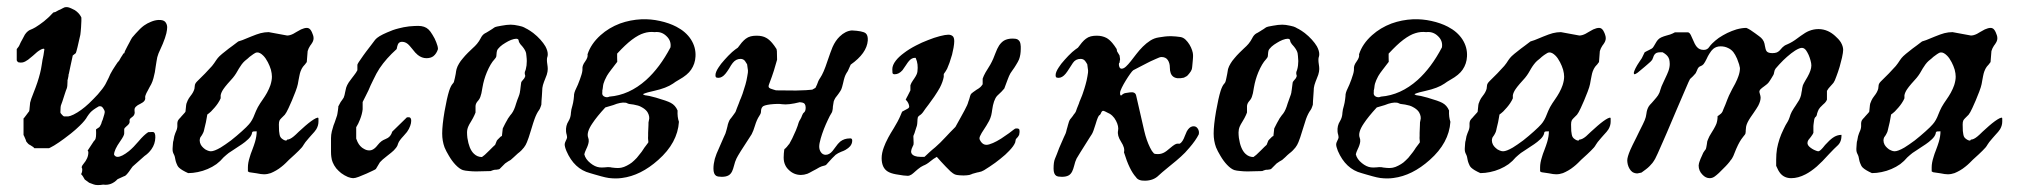

<svg xmlns="http://www.w3.org/2000/svg" viewBox="-20 -498 5827 554"><path d="M397 -47.9Q408.7 -55.7 417 -67.4Q427.7 -82.5 428.2 -101.1Q428.7 -117.2 420.4 -117.2Q418.9 -117.2 407.7 -116.7Q395.5 -108.9 379.9 -90.3Q365.2 -72.8 352.1 -62Q331.1 -45.4 319.3 -45.4Q312.5 -45.4 309.1 -51.8Q309.1 -65.4 327.1 -90.8Q338.4 -106.9 338.4 -112.8Q338.4 -112.8 338.4 -118.9Q338.4 -125 338.4 -125Q338.4 -128.4 345.2 -133.8Q355.5 -141.6 354 -148.9Q353.5 -150.9 354 -152.3Q355 -156.2 360.4 -159.7Q368.2 -164.6 368.7 -172.9Q368.7 -174.8 368.2 -178.2Q368.2 -180.2 368.2 -180.7Q367.2 -190.4 385.3 -198.7Q400.9 -206.1 398.9 -216.8Q398.4 -218.3 399.9 -223.1Q401.9 -229 406.2 -236.3Q408.2 -239.7 411.6 -246.6Q415 -252.4 416.5 -255.4Q420.4 -263.2 422.9 -272.9Q424.8 -279.8 426.8 -289.6Q427.7 -296.4 429.2 -305.7Q430.7 -314.9 431.6 -320.8Q433.1 -333.5 437.5 -344.2Q439.5 -349.1 441.9 -354Q445.8 -361.8 449.7 -371.6Q457 -389.2 460 -401.9Q462.4 -412.6 462.4 -419.9Q461.9 -429.2 456.5 -435.1Q451.2 -440.9 437.5 -440.4Q426.8 -439.9 415.5 -435.1Q405.3 -431.2 395.5 -424.3Q384.8 -416.5 371.1 -400.9Q363.8 -392.6 361.3 -389.6Q358.4 -385.3 353.5 -375.5Q350.6 -369.6 347.7 -364.7Q343.8 -357.9 341.3 -352.1Q338.9 -347.2 338.9 -344.7Q338.9 -344.7 336.9 -343.8Q335 -343.3 335 -341.8Q335 -341.3 333 -338.4Q331.1 -335.4 329.1 -332.5Q326.2 -327.6 324.7 -324.7Q323.2 -321.8 322.3 -321.3Q320.8 -320.8 313 -308.6Q304.7 -296.4 298.3 -284.2Q295.9 -278.8 293.5 -273.4Q287.1 -260.3 284.2 -254.9Q277.3 -242.7 262.2 -225.6Q251 -213.4 236.8 -199.7Q213.9 -178.2 192.4 -167.5Q182.1 -162.6 176.8 -162.1Q176.8 -162.1 165 -162.1Q163.1 -162.1 159.2 -166.5Q154.3 -171.4 154.3 -173.8Q154.3 -173.8 154.3 -174.8Q154.3 -191.9 156.7 -196.3Q158.2 -199.2 167 -227.1Q170.9 -239.3 172.4 -242.2Q174.8 -248 174.8 -262.7Q174.8 -262.7 174.8 -266.6Q174.8 -266.6 175.8 -270Q177.7 -278.8 177.7 -279.3Q177.7 -279.3 177.7 -281.2V-282.2Q178.7 -284.2 180.2 -292.5Q182.1 -301.3 183.6 -308.6Q186 -318.8 188.5 -331.1Q189.5 -337.4 189.9 -337.9Q190.4 -338.4 192.4 -339.8Q197.8 -343.8 198.7 -344.7Q199.7 -346.2 203.6 -361.8Q203.6 -361.8 203.6 -361.8Q207.5 -377.4 209.5 -387.7Q210 -390.1 210.4 -391.6Q211.9 -395.5 212.9 -407.2Q213.9 -416 214.8 -437.5Q214.8 -437.5 214.8 -447.3Q214.8 -447.8 212.9 -451.2Q207 -461.4 195.8 -468.8Q191.4 -471.2 186 -473.6Q176.8 -478 170.4 -477.5Q166.5 -477.5 161.6 -474.6Q158.7 -472.7 154.3 -470.7Q147.9 -468.3 145 -466.3Q140.6 -462.9 133.8 -461.9Q122.1 -448.7 106.9 -436.5Q93.8 -426.3 82.5 -419.4Q74.2 -414.6 68.8 -412.6Q62.5 -410.6 55.7 -403.3Q51.3 -398.4 48.3 -391.6Q46.4 -387.7 43.9 -383.3Q39.6 -376 37.6 -371.1Q34.7 -363.3 28.3 -356.4Q28.3 -356.4 28.3 -324.2Q28.3 -321.8 32.2 -318.8Q33.7 -317.9 34.2 -317.9Q34.7 -317.9 35.2 -317.9Q40 -316.9 45.4 -317.9Q52.2 -319.3 61 -325.7Q66.4 -329.6 74.7 -336.9Q84 -345.2 87.4 -348.1Q97.7 -356 104.5 -357.4Q108.4 -357.9 107.9 -354.5Q107.9 -354 107.4 -351.6Q106.4 -344.2 105.5 -338.9Q104.5 -334.5 104 -331.5Q102.5 -325.7 101.6 -318.4Q100.1 -310.1 100.1 -309.1Q97.2 -288.6 87.9 -260.3Q83 -245.6 76.7 -230Q68.4 -209.5 66.9 -201.7Q66.4 -198.7 66.4 -196.3Q65.9 -191.9 65.4 -186.5Q64.9 -184.1 64.9 -180.7Q64.5 -177.2 64 -176.8Q63.5 -176.3 62 -174.3Q58.6 -170.4 56.2 -166.5Q53.7 -162.6 50.3 -158.7Q48.8 -156.7 47.9 -156.2Q47.9 -156.2 47.9 -108.4Q48.8 -107.4 49.3 -106Q50.3 -103 54.2 -94.7Q55.2 -92.3 55.2 -91.3Q55.2 -89.8 58.1 -86.9Q60.5 -84.5 61 -83.5Q62.5 -81.5 68.4 -78.6Q70.8 -77.1 71.3 -76.7Q77.1 -73.7 79.1 -70.3Q79.1 -70.3 101.6 -70.3H121.1Q121.6 -70.3 124.5 -71.8Q134.8 -76.7 150.4 -87.4Q162.1 -95.2 184.6 -112.8Q195.3 -121.6 196.8 -123Q198.2 -124.5 200.7 -126.5Q220.2 -144 228.5 -156.2Q229.5 -157.7 231.4 -161.1Q236.3 -168.5 240.2 -172.9Q244.1 -177.2 249.5 -181.2Q255.9 -186 265.6 -191.4Q265.6 -191.4 269.5 -191.4Q274.4 -191.4 278.3 -184.6Q282.2 -178.7 282.2 -175.8Q282.7 -171.9 276.4 -152.8Q274.9 -148.9 273.9 -147Q272.9 -143.6 272 -140.6Q268.1 -131.8 265.6 -130.4L257.3 -125Q256.8 -124.5 257.3 -116.7Q257.3 -113.8 257.3 -111.8Q257.3 -94.7 251.5 -91.8L232.9 -63.5Q232.9 -63 233.9 -62Q234.9 -61.5 234.9 -58.1Q234.9 -41.5 220.7 -24.9Q213.4 -16.1 216.8 -12.2Q217.3 -11.7 217.3 -8.3Q217.3 -0.5 213.9 4.4Q218.8 8.8 224.6 20L237.3 29.3L250.5 34.2Q259.8 37.6 277.8 34.7Q301.3 38.1 319.3 19L338.4 10.3Q338.4 10.3 338.4 10.3Q343.8 10.3 358.4 -11.7Q362.3 -17.1 362.8 -17.6Z M695.3 -3.4V-15.1Q695.3 -28.3 700.7 -44.9Q703.1 -53.7 707.5 -64.5Q712.9 -78.6 715.8 -88.4Q720.7 -105 720.7 -119.1Q713.4 -119.1 710.9 -118.7Q708.5 -118.2 707.5 -116.2Q707 -114.7 707 -113.3Q706.1 -108.9 703.1 -104.5Q698.2 -97.2 687 -88.4Q679.7 -82.5 666.5 -74.2Q658.2 -68.4 651.9 -64.5Q637.7 -55.7 632.8 -50.8L625 -43.9Q616.2 -33.2 604.5 -24.4Q592.8 -16.1 579.1 -10.3Q565.4 -4.4 550.8 -1.5Q536.6 1.5 522.9 1.5Q504.4 -6.8 496.6 -14.2Q491.7 -19 489.3 -26.4Q487.3 -31.2 486.3 -36.1Q484.9 -46.9 481.4 -53.2Q477.5 -60.1 478 -68.8Q478 -69.3 478 -69.8Q478.5 -79.1 479 -84Q479.5 -87.9 479.5 -88.9Q480 -90.3 480.5 -92.3Q481.4 -99.1 482.9 -105Q484.4 -109.4 485.8 -113.8Q488.3 -119.6 489.3 -122.1Q492.2 -129.4 491.7 -137.7Q491.2 -147 494.6 -151.9Q496.1 -154.3 501 -159.2Q502 -160.6 503.4 -162.1Q508.8 -168 512.7 -172.4Q514.2 -174.3 514.6 -174.8Q515.6 -175.8 515.6 -180.2Q515.6 -183.1 516.6 -189.5Q517.1 -192.9 517.1 -194.8Q518.1 -200.7 519 -201.7L521.5 -208Q524.4 -214.4 529.8 -221.2Q538.1 -231.4 541 -241.7Q542 -246.6 542 -250Q542 -256.3 548.3 -262.7Q549.8 -264.2 549.8 -264.2Q563.5 -277.8 571.8 -286.1Q578.1 -293 585 -300.3Q590.8 -306.6 591.8 -307.6Q593.8 -309.6 598.1 -315.9Q598.1 -315.9 598.1 -315.9Q602.5 -322.3 604 -324.7Q606.4 -328.1 608.4 -330.6Q611.8 -335 621.1 -342.8Q628.4 -349.1 640.1 -357.9Q646 -362.3 651.4 -366.2Q662.1 -374 667.5 -378.4Q678.2 -381.3 693.8 -388.2Q699.7 -390.6 704.6 -392.6Q721.2 -399.4 731.9 -402.3Q743.7 -405.3 755.4 -405.3L808.6 -395.5Q816.4 -395.5 826.2 -400.4Q830.1 -402.3 835.4 -405.8Q843.8 -410.6 848.6 -413.1Q858.4 -417.5 865.2 -417.5Q871.1 -417.5 875 -413.1Q877.4 -410.6 879.9 -405.3Q881.8 -401.4 883.3 -396.5Q884.8 -392.1 884.8 -387.7Q884.8 -382.8 882.8 -378.4Q881.3 -375 877.9 -370.1Q876 -367.7 875 -366.2Q870.1 -358.9 867.7 -350.6L865.2 -319.3Q865.2 -318.4 862.8 -315.9Q862.3 -314.9 860.8 -313Q858.4 -310.5 856.9 -308.6Q855.5 -307.1 854 -305.2Q850.1 -299.8 847.2 -292Q845.2 -286.6 843.8 -278.8Q842.3 -272.9 841.3 -266.1Q840.3 -259.3 839.4 -255.4Q837.9 -247.6 832.5 -233.4Q828.6 -222.7 822.3 -208Q816.9 -195.3 812.5 -186Q806.2 -172.4 801.8 -167Q800.3 -165.5 797.4 -162.6Q793.5 -159.2 791.5 -156.7Q788.1 -153.3 786.6 -150.4Q784.7 -146.5 784.7 -138.7Q784.7 -138.7 784.7 -138.7Q784.7 -127 785.2 -120.1Q785.6 -114.3 786.6 -110.4Q787.6 -104.5 789.6 -102.1Q791 -99.6 794.4 -97.2Q800.8 -92.3 806.2 -92.3L808.6 -95.2Q816.4 -95.2 827.6 -104.5Q833 -108.9 841.8 -117.7Q853.5 -128.4 860.8 -134.8Q879.4 -150.9 891.1 -156.7Q897.5 -159.7 898.4 -157.7Q898.9 -157.2 898.9 -156.2V-147Q898.9 -135.7 892.6 -125Q888.7 -118.7 878.4 -107.9Q874 -103 871.1 -99.6Q859.4 -86.4 856 -80.1Q852.5 -73.2 841.8 -63Q837.9 -59.1 831.1 -52.7Q821.3 -43.9 814 -37.1Q806.6 -29.8 804.7 -27.8Q798.8 -22 792.5 -17.1Q784.7 -10.7 776.9 -6.3Q768.6 -1.5 761.2 1.5Q751.5 4.9 741.7 4.9Q733.9 4.9 720.2 2Q709.5 0 699.7 -1ZM556.2 -92.8Q556.2 -86.4 559.6 -80.1Q562.5 -75.2 566.9 -71.3Q571.8 -66.4 578.1 -64Q583.5 -61.5 588.4 -61.5Q598.1 -61.5 616.7 -72.3Q629.4 -80.1 646.5 -92.8Q662.6 -105.5 677.7 -119.1Q692.4 -132.3 698.2 -139.2Q708 -149.9 714.8 -168.5Q718.3 -177.7 724.1 -189Q730.5 -200.2 737.8 -210.4Q745.1 -220.7 750.5 -230.5Q756.8 -242.2 760.3 -252.4Q764.6 -266.1 764.6 -276.9Q764.6 -285.6 761.7 -296.9Q758.3 -308.1 752.9 -318.4Q746.6 -330.6 739.7 -337.4Q730 -347.2 721.7 -346.7Q716.8 -346.2 710.9 -341.8Q707.5 -339.8 700.2 -334Q697.8 -331.5 694.8 -329.1Q689 -324.2 686.5 -322.3Q681.6 -317.9 677.2 -312Q673.8 -307.6 669.4 -300.3Q667.5 -296.9 666 -294.4Q661.1 -285.6 657.2 -280.3Q652.8 -273.9 645 -265.6Q640.6 -260.7 636.7 -256.3Q628.4 -246.6 624.5 -240.7Q618.2 -231.4 616.7 -223.1V-214.4Q613.8 -207.5 608.9 -200.2Q605 -194.3 599.6 -188Q594.2 -181.6 588.9 -176.3Q583 -170.9 578.1 -167.5Q577.6 -164.6 576.7 -159.2Q575.2 -151.4 574.2 -145.5Q572.3 -136.7 569.8 -127Q569.3 -124.5 568.8 -122.6Q567.9 -117.2 564.9 -112.3Q564 -110.4 562.5 -107.9Q559.6 -104 558.1 -101.6Q556.2 -97.2 556.2 -92.8Z M935.1 -99.6Q935.1 -108.9 937.5 -119.1Q939 -125.5 942.4 -136.2Q944.3 -141.1 945.8 -145Q950.2 -157.2 952.6 -165Q953.1 -167 953.6 -169.9Q954.6 -174.3 955.1 -179.7Q955.6 -183.1 956.1 -188Q956.1 -190.4 956.1 -190.9L962.9 -203.6Q963.9 -204.6 967.8 -210.4Q971.2 -215.8 971.7 -216.3Q972.7 -218.3 974.1 -223.6Q974.6 -226.1 975.6 -230.7Q976.6 -235.4 977.5 -239.3Q978.5 -243.7 979 -245.6Q981 -252 986.3 -260.3Q989.3 -264.6 995.6 -272.9Q999 -277.3 1000.5 -279.3Q1008.3 -289.1 1011.2 -295.4V-311Q1011.2 -312.5 1015.1 -318.8Q1019 -325.2 1028.3 -337.9Q1031.2 -341.8 1036.1 -348.6Q1045.4 -360.8 1051.8 -369.1Q1057.6 -377 1062.5 -383.3Q1066.4 -388.2 1075.2 -393.6Q1084 -398.9 1096.7 -404.3Q1113.8 -412.1 1129.9 -416Q1144 -419.9 1160.6 -421.9Q1177.2 -423.3 1186.5 -423.3Q1205.6 -423.3 1216.3 -413.1Q1221.7 -408.2 1228 -397.5Q1234.9 -386.7 1238.8 -376Q1243.7 -364.3 1243.7 -356.4Q1239.7 -343.3 1230.5 -335.9Q1222.7 -330.1 1210.4 -330.1Q1197.3 -330.1 1185.5 -339.4Q1178.7 -344.7 1169.9 -356.4Q1165 -362.8 1162.1 -365.7Q1152.3 -377.4 1140.1 -377.4Q1131.8 -377.4 1128.4 -370.6Q1126.5 -366.7 1124.5 -356.4Q1108.9 -342.3 1097.2 -329.1Q1085 -315.4 1075.2 -300.8Q1065.9 -286.6 1057.1 -267.6Q1050.8 -254.4 1049.3 -251.5Q1042.5 -234.9 1038.1 -227.1Q1037.1 -225.1 1035.2 -221.2Q1031.2 -213.9 1027.8 -206.5Q1026.9 -204.6 1026.4 -203.6V-182.6Q1024.9 -168.5 1018.6 -152.8Q1014.2 -141.1 1007.8 -130.9V-98.1Q1009.3 -93.3 1011.7 -88.4Q1015.1 -81.5 1019.5 -76.7Q1024.4 -71.3 1030.3 -68.4Q1037.6 -64 1045.4 -64Q1051.8 -64 1057.1 -67.4Q1060.5 -69.3 1064.9 -73.7Q1067.9 -77.1 1070.3 -80.1Q1074.7 -85.9 1081.1 -90.8Q1085.9 -94.2 1092.3 -96.7Q1096.2 -98.6 1099.1 -100.1Q1103.5 -103 1106 -106.4Q1109.4 -110.4 1111.8 -118.2L1152.8 -158.2Q1152.8 -159.2 1156.2 -159.7Q1157.2 -159.7 1157.7 -159.7Q1159.2 -159.7 1160.6 -159.7Q1166.5 -158.7 1166.5 -149.4Q1166.5 -142.6 1163.6 -134.8Q1160.6 -126 1154.3 -117.2Q1150.4 -112.3 1145 -106.4Q1137.7 -98.6 1134.3 -93.8Q1130.4 -88.9 1128.4 -83Q1127.9 -81.1 1127 -78.6Q1124 -71.8 1116.2 -64Q1111.3 -59.1 1096.7 -47.9Q1096.7 -47.9 1096.7 -47.9Q1082 -36.6 1076.2 -29.8L1064.5 -10.3Q1063 -8.8 1052.2 -3.9Q1045.4 -0.5 1037.6 2.9Q1024.4 8.8 1015.1 12.2Q1004.9 16.1 999 16.1Q993.2 16.1 983.9 12.7Q973.6 8.3 964.4 1.5Q956.5 -4.9 950.2 -12.2Q943.4 -21 939.9 -29.8Q937 -36.6 936 -45.4Q935.1 -51.8 935.1 -60.1Z M1255.9 -112.8Q1255.9 -136.7 1262.7 -176.8Q1269.5 -215.3 1275.9 -235.8Q1280.8 -250.5 1286.1 -256.3Q1288.1 -258.3 1289.6 -261.2Q1291 -265.1 1292.5 -272.9Q1293.9 -278.8 1294.9 -284.7Q1295.9 -293 1297.4 -298.8Q1299.8 -307.1 1304.7 -314.9Q1308.6 -321.8 1315.9 -330.1Q1321.8 -337.4 1330.1 -345.7Q1336.4 -352.1 1342.8 -357.9Q1351.1 -365.2 1356.4 -371.6Q1362.8 -379.4 1366.7 -387.2Q1371.6 -397.5 1379.4 -401.9Q1380.4 -402.3 1382.3 -403.3Q1391.1 -408.2 1392.1 -409.2Q1392.1 -409.2 1393.6 -410.2Q1397 -412.6 1399.9 -414.1Q1402.8 -416 1406.2 -418.5Q1407.7 -419.9 1414.1 -421.4Q1419.9 -422.9 1426.8 -423.8Q1442.4 -426.8 1453.6 -426.8Q1463.4 -426.8 1476.6 -423.8Q1481.4 -422.9 1486.3 -421.4Q1492.2 -419.4 1497.6 -416Q1498.5 -415.5 1501.5 -414.1Q1509.3 -409.7 1518.6 -402.8Q1530.3 -393.6 1539.1 -383.8Q1548.3 -373.5 1553.7 -364.3Q1560.5 -351.6 1560.5 -341.8Q1560.5 -337.4 1559.6 -334.5Q1558.1 -331.5 1558.1 -325.2Q1558.1 -319.3 1559.3 -312Q1560.5 -304.7 1560.5 -298.8Q1560.5 -291.5 1557.6 -282.2Q1556.2 -277.8 1552.7 -269.5Q1550.8 -264.6 1549.8 -262.2Q1545.9 -252 1544.9 -244.1Q1544.9 -242.7 1544.4 -234.9Q1543.9 -228 1543.5 -220.2Q1543 -211.9 1542.5 -207Q1542 -197.3 1542 -195.8Q1541.5 -193.4 1540 -189.9Q1537.6 -183.1 1535.6 -180.7Q1528.3 -170.9 1522.5 -154.8Q1519.5 -147 1512.2 -122.6Q1512.2 -122.6 1512.2 -122.6Q1504.9 -98.1 1500.5 -87.9Q1497.1 -79.1 1491.7 -72.3Q1488.8 -68.4 1484.4 -64Q1479.5 -59.1 1474.1 -55.2Q1468.8 -50.8 1462.4 -44.4Q1456.5 -39.1 1453.6 -36.6Q1451.2 -34.7 1448.7 -33.7Q1447.8 -33.2 1446.8 -32.7Q1443.4 -30.8 1437.5 -26.4L1421.4 -10.3Q1420.9 -9.8 1418.5 -9.3Q1416 -8.8 1412.1 -8.3Q1410.6 -8.3 1409.2 -8.3Q1405.8 -7.8 1405.3 -7.8Q1404.3 -7.8 1399.4 -5.9Q1397 -4.9 1396 -4.4L1354 -3.4Q1342.8 -3.4 1334 -4.4Q1321.3 -5.4 1315.4 -7.3Q1305.7 -10.7 1294.4 -22.5Q1284.2 -33.2 1275.4 -48.3Q1267.1 -62 1262.7 -72.8Q1255.9 -91.3 1255.9 -112.8ZM1327.6 -115.7Q1327.6 -108.9 1328.6 -100.1Q1331.1 -84 1335.4 -73.2Q1340.3 -61 1347.7 -54.2Q1357.4 -44.9 1370.6 -44.9Q1373.5 -46.9 1378.9 -51.3Q1384.8 -56.6 1392.1 -64Q1396.5 -68.4 1402.3 -74.2Q1406.7 -78.1 1408.7 -80.1L1413.6 -92.3Q1414.1 -93.3 1416 -95.2Q1418 -97.7 1420.9 -100.1Q1422.9 -102.1 1424.3 -103.5Q1427.2 -105.5 1428.2 -105.5L1430.7 -127.4Q1431.2 -128.4 1431.2 -128.4Q1434.6 -135.3 1437 -140.1Q1439 -143.6 1439.9 -145.5Q1442.9 -151.4 1443.8 -152.3Q1444.3 -153.3 1445.3 -155.3Q1447.3 -158.2 1449.7 -161.6Q1451.2 -163.6 1452.1 -165Q1454.6 -168 1456.5 -170.4Q1463.9 -180.2 1469.2 -199.2Q1473.1 -211.4 1476.1 -218.3Q1479 -225.6 1480 -231Q1480.5 -233.4 1480.5 -234.9Q1481 -237.3 1481 -237.3Q1481.9 -245.1 1482.4 -249Q1482.9 -253.4 1483.4 -256.8Q1483.9 -260.3 1484.1 -261Q1484.4 -261.7 1485.8 -263.7Q1487.3 -265.6 1489.3 -267.8Q1491.2 -270 1492.7 -272Q1494.1 -273.9 1494.1 -274.9Q1494.1 -275.4 1494.6 -276.4Q1495.6 -277.3 1495.6 -278.8Q1495.6 -279.8 1495.1 -281.2Q1494.1 -283.7 1494.1 -287.4Q1494.1 -291 1495.6 -293.5Q1496.1 -293.9 1497.1 -297.9Q1498.5 -303.2 1499.3 -309.3Q1500 -315.4 1500 -321.8Q1500 -328.1 1499 -336.4Q1498.5 -341.3 1498 -344.7Q1496.1 -353 1487.8 -363.3Q1483.4 -368.7 1481.4 -370.6Q1477.1 -376 1476.6 -380.9Q1476.1 -386.2 1469.2 -386.2Q1463.9 -386.2 1454.6 -382.8Q1446.3 -379.4 1438.5 -374.5Q1429.2 -369.1 1422.9 -363.3Q1415.5 -356.4 1414.1 -351.6Q1413.6 -349.6 1413.1 -346.7Q1413.1 -344.2 1412.6 -341.3Q1412.1 -337.9 1412.1 -335.4Q1411.6 -332 1406.7 -326.7Q1395.5 -314.9 1384.8 -289.6Q1376 -268.6 1372.1 -245.6Q1370.6 -236.3 1369.1 -229Q1366.2 -216.8 1362.8 -211.9Q1361.8 -210.4 1360.4 -208.5Q1356.4 -204.1 1354.5 -200.7Q1352.5 -196.8 1352.1 -192.4V-173.3Q1349.6 -166.5 1344.7 -157.2Q1341.8 -152.3 1339.4 -147.9Q1333.5 -138.7 1331.1 -132.8Q1327.6 -124.5 1327.6 -115.7Z M1749.5 -194.8 1726.6 -188Q1702.1 -161.6 1689 -141.6Q1671.4 -115.7 1677.2 -100.6Q1679.2 -96.2 1678.7 -89.4Q1677.7 -80.1 1671.4 -67.4Q1667 -58.1 1666 -52.7Q1669.4 -38.6 1683.6 -27.3Q1696.8 -16.6 1709.5 -15.1Q1715.8 -14.2 1725.6 -15.1Q1732.9 -16.1 1740.2 -15.6Q1740.2 -15.6 1745.1 -14.6Q1755.9 -13.2 1762.2 -13.2Q1767.6 -13.2 1772.9 -14.2Q1780.3 -15.6 1788.6 -20Q1793 -22 1796.4 -24.4Q1803.2 -28.3 1810.1 -35.2Q1814 -38.6 1817.4 -42.5Q1821.8 -47.4 1831.1 -59.6Q1835 -64.9 1836.4 -67.4Q1837.9 -70.3 1843.3 -77.1Q1849.6 -85 1850.6 -86.9Q1851.1 -88.9 1850.1 -95.7Q1849.6 -98.6 1850.1 -106.4Q1850.1 -111.8 1850.1 -114.7Q1851.1 -130.9 1851.1 -137.2Q1850.6 -145 1852.5 -151.4Q1854 -156.2 1853 -161.9Q1852.1 -167.5 1849.1 -172.9Q1845.2 -180.2 1835.4 -186.5Q1832.5 -188.5 1830.1 -189.5Q1822.8 -193.8 1808.1 -196.3Q1803.7 -196.8 1800.8 -197.3Q1793.9 -197.8 1790.5 -199.7Q1788.6 -201.2 1784.7 -201.7Q1771 -203.6 1749.5 -194.8ZM1717.8 -231Q1716.3 -221.7 1726.1 -218.3Q1732.9 -216.3 1738.3 -219.2Q1795.4 -223.6 1844.2 -267.1Q1883.8 -302.7 1914.6 -361.3Q1917.5 -380.4 1902.8 -394Q1888.7 -407.7 1869.1 -405.3Q1853 -407.2 1837.9 -402.3Q1822.8 -397.9 1803.2 -383.3Q1793 -375.5 1783.2 -366.2Q1774.4 -357.9 1760.7 -343.3Q1760.7 -339.8 1760.7 -331.5Q1761.2 -320.3 1761 -319.6Q1760.7 -318.8 1752.9 -309.1Q1748.5 -303.7 1746.6 -300.8Q1745.6 -299.8 1744.6 -298.3Q1734.9 -285.6 1731.9 -280.3Q1731.4 -279.3 1730.5 -277.8Q1724.1 -266.1 1721.2 -256.3Q1720.2 -252.9 1719.2 -243.2Q1718.8 -239.3 1718.3 -238.3Q1717.8 -237.3 1717.8 -235.8Q1718.3 -233.9 1717.8 -231ZM1835.4 -226.6Q1835.4 -225.6 1838.4 -224.1Q1841.8 -222.7 1844.2 -222.7Q1849.1 -222.7 1872.6 -216.3Q1904.8 -207 1915.5 -201.2Q1928.7 -194.3 1935.1 -179.2Q1934.1 -160.2 1939 -146.5Q1935.1 -85.9 1879.4 -36.6Q1828.6 8.8 1774.4 15.6Q1757.3 18.1 1736.8 15.6Q1731 14.6 1726.6 13.7Q1719.2 12.2 1695.8 5.4Q1687 2.4 1682.6 1.5Q1636.7 -10.3 1614.3 -62.5Q1608.9 -75.7 1609.4 -82.5Q1609.9 -86.4 1612.8 -92.3Q1615.7 -97.7 1616.2 -101.1Q1616.2 -104.5 1615.2 -108.9Q1613.8 -113.3 1613.3 -118.2Q1611.8 -135.3 1620.6 -148.9Q1627 -159.2 1627.4 -172.9Q1627.9 -181.2 1631.8 -193.8Q1633.8 -200.7 1635.3 -211.9Q1636.2 -217.8 1636.2 -220.7Q1635.7 -229.5 1642.6 -243.2Q1647 -251.5 1653.3 -269Q1655.3 -274.9 1655.8 -276.4Q1661.1 -291 1660.6 -299.3Q1659.7 -309.1 1668.5 -320.8Q1677.2 -333 1675.3 -341.3Q1685.1 -371.6 1712.9 -396.5Q1736.8 -418 1769 -430.2Q1798.8 -440.9 1831.1 -442.4Q1857.9 -443.4 1884.3 -437.5Q1911.1 -431.6 1931.6 -420.9Q1959 -406.7 1973.6 -384.3Q1988.3 -361.3 1986.8 -335Q1985.8 -314 1974.1 -296.9Q1963.9 -281.7 1939.5 -268.1Q1928.2 -261.7 1921.9 -256.8Q1902.8 -243.7 1867.2 -235.8Q1847.7 -231.9 1835.4 -226.6Z M2220.7 -356.4Q2213.9 -367.2 2208 -374Q2199.2 -384.3 2190.9 -388.7Q2180.2 -395 2163.1 -395Q2153.3 -395 2146 -393.1Q2138.2 -391.1 2131.8 -386.2Q2126.5 -382.3 2120.1 -375Q2115.2 -369.1 2108.9 -360.4Q2102.5 -356.4 2092.3 -347.7Q2080.6 -336.9 2070.8 -325.7Q2059.6 -313.5 2053.2 -303.2Q2044.4 -290 2044.4 -281.2Q2044.4 -277.8 2045.4 -275.9Q2046.9 -273.4 2052.7 -273.4Q2063.5 -273.4 2073.2 -285.2Q2077.6 -290.5 2083.5 -299.8Q2089.8 -311 2094.2 -316.4Q2103.5 -328.1 2116.7 -328.1Q2124.5 -328.1 2129.4 -322.3Q2131.8 -319.3 2135.7 -312.5Q2135.7 -312.5 2138.2 -294.4Q2138.7 -290.5 2136.2 -277.8Q2134.3 -265.6 2130.9 -253.9Q2128.4 -244.6 2122.6 -227.5Q2121.1 -223.6 2120.6 -222.2Q2117.7 -213.9 2115.2 -209Q2112.8 -203.6 2111.8 -199.7Q2110.4 -195.8 2106 -185.1Q2104 -180.2 2103.5 -178.2Q2103.5 -177.7 2103 -176.8Q2102.5 -174.8 2099.1 -170.4Q2096.2 -167 2094.2 -163.6Q2091.3 -159.2 2089.4 -157.2Q2086.9 -154.8 2084.5 -150.4Q2082 -145 2080.1 -138.7Q2079.6 -136.2 2079.1 -133.8Q2077.6 -128.9 2076.7 -124.5Q2075.7 -120.6 2074.7 -117.7Q2073.7 -113.3 2073.2 -112.8Q2072.8 -111.8 2067.9 -101.1Q2056.2 -74.7 2054.7 -70.8Q2046.4 -53.2 2042.5 -39.6Q2038.6 -24.4 2038.6 -11.7Q2038.6 4.4 2046.4 9.3Q2051.3 12.2 2062.5 12.2Q2075.2 12.2 2082.5 7.8Q2088.4 4.4 2092.3 -3.4Q2095.2 -9.3 2098.1 -20.5Q2100.6 -31.2 2105 -40.5Q2110.4 -52.2 2143.6 -102.5Q2147 -107.9 2148.9 -110.8Q2153.8 -120.1 2158.2 -134.8Q2163.6 -152.8 2170.9 -163.6Q2172.4 -166 2173.8 -168.5Q2175.8 -171.9 2175.8 -176.3Q2175.8 -185.1 2180.2 -189.9Q2183.6 -194.3 2202.6 -196.8Q2225.1 -199.2 2236.8 -197.3Q2254.4 -194.8 2287.6 -203.1Q2293.9 -202.1 2294.9 -202.1Q2304.7 -200.2 2304.7 -187.5Q2304.7 -177.7 2300.3 -173.8Q2296.4 -170.9 2294.4 -165Q2292.5 -159.2 2289.6 -154.3Q2285.6 -148.4 2284.2 -143.6Q2282.7 -137.2 2276.4 -121.6Q2265.1 -95.2 2257.3 -82.5Q2256.8 -82 2255.4 -80.6Q2253.4 -77.6 2250 -73.7Q2249 -72.8 2248.5 -72.3Q2245.1 -68.4 2244.1 -68.4Q2242.7 -68.4 2241.7 -55.2Q2241.2 -47.9 2241.2 -43.5Q2241.2 -31.2 2245.6 -22Q2249 -14.2 2255.9 -7.8Q2262.7 -1 2271.5 2.9Q2280.8 6.8 2291 6.8Q2299.8 6.8 2309.6 3.4Q2315.4 1 2324.7 -4.4Q2330.6 -7.3 2335 -9.8Q2345.2 -16.1 2351.1 -18.1Q2354 -19 2359.9 -20.5Q2363.3 -21.5 2364.3 -22.9Q2364.7 -23.4 2369.1 -28.3Q2372.6 -32.2 2374.5 -34.2Q2381.3 -42 2386.7 -46.9Q2389.6 -49.8 2391.1 -51.3Q2397.5 -56.2 2407.2 -60.1Q2414.1 -62.5 2419.4 -65.4Q2428.7 -70.8 2433.1 -76.2Q2439 -83.5 2439 -92.3Q2439 -97.7 2435.1 -98.6Q2434.1 -98.6 2431.6 -98.6Q2416 -98.6 2404.3 -89.4Q2397.9 -84 2390.1 -72.8Q2385.3 -65.9 2382.3 -62.5Q2373 -51.3 2362.3 -51.3Q2353.5 -51.3 2348.1 -59.6Q2343.8 -66.4 2343.8 -75.2Q2343.8 -83.5 2348.1 -98.6Q2351.6 -110.8 2357.4 -126Q2362.8 -139.6 2368.7 -151.9Q2375 -165.5 2378.4 -170.4Q2380.4 -173.3 2381.3 -176.3Q2381.8 -177.7 2381.8 -178.7Q2382.3 -179.7 2382.8 -183.6Q2382.8 -187 2383.3 -190.9Q2383.8 -195.8 2384.8 -200.2Q2385.3 -203.6 2385.7 -205.6Q2387.2 -210 2390.6 -215.8Q2393.1 -219.2 2397 -224.1Q2399.4 -227.5 2400.9 -229.5Q2405.8 -236.3 2407.7 -240.7Q2409.7 -245.6 2412.6 -257.8Q2414.1 -264.6 2415 -268.1Q2417 -275.9 2419.4 -281.2Q2421.9 -286.6 2426.3 -293L2434.6 -311.5Q2481 -344.2 2483.9 -380.9Q2484.9 -396.5 2477.5 -402.3Q2468.8 -408.7 2438 -410.2Q2419.4 -408.7 2402.8 -392.6Q2390.6 -380.9 2382.3 -362.3Q2377 -349.6 2367.2 -320.8Q2356.4 -287.6 2346.7 -273.4Q2340.8 -265.1 2337.4 -253.9L2333 -244.6L2323.7 -239.3L2305.7 -237.8L2276.9 -236.8L2219.2 -237.3Q2216.8 -238.3 2212.4 -239.3Q2207 -240.7 2203.6 -242.2Q2198.7 -244.1 2197.8 -247.6Q2197.3 -250 2198.7 -253.9L2207 -276.4L2212.9 -293.9L2222.2 -325.7L2221.7 -348.6V-350.1Z M2523.9 -41.5Q2523.9 -56.2 2530.3 -73.2Q2534.2 -84.5 2543 -101.1Q2549.3 -112.8 2559.1 -128.4Q2565.9 -140.1 2569.8 -147Q2572.8 -152.3 2574.7 -156.7Q2576.2 -159.7 2577.6 -163.1Q2579.6 -168 2581.1 -171.4Q2583 -174.8 2583 -175.8L2600.1 -185.1Q2600.6 -185.5 2601.1 -186Q2602.1 -186.5 2602.5 -187.5L2603.5 -189.5Q2603.5 -194.8 2600.6 -200.7Q2597.7 -206.5 2593.3 -210.4Q2594.2 -212.4 2596.7 -217.3Q2598.1 -219.7 2598.6 -220.7Q2602.5 -228 2604.5 -232.4Q2606 -235.8 2606.9 -237.3V-252Q2608.9 -258.3 2614.3 -266.1Q2616.2 -268.6 2617.7 -271Q2623 -278.8 2625 -283.7Q2627.9 -290 2627.9 -302.2Q2627.9 -308.1 2627.4 -312Q2626.5 -320.8 2622.1 -331.1H2619.6Q2610.8 -331.1 2603 -322.3Q2599.1 -317.9 2593.8 -309.6Q2587.9 -300.3 2584 -295.4Q2573.7 -283.7 2561.5 -283.7Q2559.1 -283.7 2558.1 -284.2Q2556.6 -284.7 2555.2 -287.1L2554.7 -298.3Q2554.7 -310.1 2564.9 -323.2Q2573.2 -334 2588.4 -345.2Q2603 -356.4 2623 -366.7Q2639.6 -375.5 2657.7 -382.3Q2675.8 -389.6 2691.4 -393.6Q2708 -397.9 2716.3 -397.9Q2725.1 -397.9 2730 -392.6Q2733.4 -388.2 2733.4 -378.9Q2733.4 -372.1 2731.4 -360.4Q2729.5 -350.6 2727.1 -340.3Q2723.6 -328.1 2719.7 -316.9Q2715.8 -306.6 2712.9 -299.8Q2711.4 -296.4 2709.5 -293.9Q2709 -293 2708 -291.5Q2705.6 -288.6 2704.6 -286.6Q2703.1 -284.7 2703.1 -283.7V-276.4Q2700.7 -262.2 2691.9 -245.1Q2686 -234.4 2675.8 -219.2Q2667.5 -207 2659.7 -196.8Q2647.9 -181.6 2645 -176.8Q2639.6 -168.5 2632.8 -164.6Q2629.4 -162.1 2628.4 -159.7Q2627.9 -158.2 2627.4 -153.8Q2627.4 -150.9 2627 -146.5Q2626.5 -142.6 2626.5 -140.1Q2626 -136.2 2625.5 -134.8Q2625 -133.8 2624 -130.4Q2622.6 -125 2619.6 -116.7Q2619.1 -115.2 2619.1 -114.7Q2616.2 -106.9 2615.7 -106.4Q2615.2 -105.5 2615.7 -98.6Q2616.2 -93.3 2616.2 -85.4Q2616.2 -85.4 2616.2 -85.4Q2616.2 -81.1 2615.7 -80.1Q2615.2 -79.6 2613.8 -76.2Q2609.4 -67.4 2608.9 -61.5Q2608.4 -52.2 2619.6 -47.9Q2626.5 -45.4 2636.2 -45.4H2647.5Q2648.9 -46.9 2652.3 -49.8Q2656.7 -53.7 2661.1 -58.1Q2665.5 -62 2669.9 -65.9Q2673.8 -69.3 2678.7 -73.2Q2692.4 -85 2709 -103Q2719.7 -114.7 2736.8 -131.8Q2745.1 -147.5 2752 -159.2Q2764.6 -181.6 2770.5 -194.3Q2772.9 -199.7 2774.4 -205.6Q2775.4 -208 2776.4 -210.9Q2778.3 -216.8 2779.3 -221.2Q2780.3 -224.6 2780.8 -225.1Q2781.2 -227.1 2787.6 -231.9Q2789.1 -232.9 2790.5 -233.9Q2798.3 -239.7 2803.7 -242.7Q2806.6 -244.6 2808.1 -246.1Q2810.1 -247.6 2813 -251.5Q2815.4 -254.4 2815.4 -254.9V-271Q2817.9 -278.8 2823.7 -289.1Q2826.2 -293 2829.1 -297.9Q2834.5 -306.2 2837.4 -311.5Q2841.8 -319.3 2845.7 -328.1Q2849.6 -336.9 2852.1 -344.2Q2857.4 -358.4 2862.8 -366.7Q2869.1 -376 2877 -380.9Q2887.2 -386.7 2901.9 -386.7Q2911.1 -386.7 2916 -384.3Q2920.4 -381.8 2922.9 -377Q2924.8 -372.6 2925.3 -363.8Q2925.3 -360.4 2925.3 -356.9Q2925.3 -339.8 2920.4 -326.7Q2917.5 -319.8 2911.6 -310.5Q2906.7 -302.2 2901.9 -295.9Q2894.5 -286.1 2891.6 -278.8Q2889.6 -274.4 2887.7 -269Q2886.2 -264.2 2883.3 -257.3Q2881.8 -252.9 2880.4 -249.5Q2878.4 -243.7 2877.9 -242.7Q2877.4 -241.7 2874 -238.3Q2871.6 -235.8 2869.6 -233.4Q2865.2 -229 2860.4 -224.6Q2858.9 -223.6 2856.9 -221.2Q2846.7 -209.5 2842.8 -180.7Q2842.3 -176.8 2841.8 -173.8Q2839.4 -156.7 2829.6 -141.6Q2828.6 -139.6 2826.2 -135.7Q2816.4 -120.6 2812.5 -114.3Q2806.2 -103.5 2806.2 -99.1Q2806.2 -94.7 2810.5 -88.9Q2816.9 -80.1 2826.2 -80.1Q2833 -80.1 2845.2 -85.4Q2855.5 -89.8 2868.7 -98.1Q2877.9 -104 2891.6 -113.8Q2898.9 -119.1 2904.3 -123.5Q2908.7 -127 2911.1 -127.4Q2912.1 -127.4 2913.6 -127.4Q2920.4 -127.4 2921.4 -123.5Q2921.9 -121.6 2921.9 -117.7Q2921.9 -114.7 2921.4 -113.3Q2921.4 -112.8 2920.9 -111.3Q2920.9 -110.4 2920.9 -109.9Q2920.9 -108.4 2918.5 -105.5Q2918 -104.5 2917.5 -103.5Q2914.6 -100.1 2912.6 -98.1Q2911.1 -96.7 2911.1 -96.2L2909.2 -86.9Q2905.3 -76.7 2892.1 -63Q2881.8 -51.8 2866.2 -39.6Q2852.5 -28.3 2835.4 -17.1Q2822.8 -8.8 2819.3 -6.8Q2812 -2.4 2803.2 -1Q2801.3 -1 2800.3 -0.5Q2799.8 -0.5 2798.3 0Q2794.9 1 2793 1.5Q2789.6 2.4 2786.1 3.4Q2784.2 4.4 2782.7 4.9Q2777.8 7.3 2769.5 7.8Q2765.6 8.3 2760.3 8.3Q2753.4 8.3 2749 7.8Q2740.2 7.3 2735.4 5.4Q2730.5 3.4 2722.7 -3.4Q2717.3 -8.3 2709 -17.1Q2702.1 -23.9 2695.3 -31.7Q2687.5 -40 2683.1 -45.4Q2673.3 -40 2664.6 -32.7Q2654.3 -23.9 2644 -20Q2637.2 -17.1 2628.4 -9.8Q2625.5 -7.3 2622.1 -4.4Q2614.7 2.4 2610.4 5.4Q2604.5 9.3 2599.1 9.3L2586.4 8.3Q2572.3 6.3 2564.9 4.9Q2549.3 2 2541 -3.4Q2533.2 -8.3 2528.8 -17.1Q2523.9 -27.3 2523.9 -41.5Z M3404.3 -278.3Q3406.2 -279.3 3411.6 -286.1Q3417 -292.5 3418.9 -298.3Q3419.4 -299.8 3419.9 -304.4Q3420.4 -309.1 3420.9 -314.9Q3421.4 -320.8 3421.9 -325.9Q3422.4 -331.1 3422.4 -333.5Q3422.4 -333.5 3422.4 -339.4Q3422.4 -344.7 3419.7 -353Q3417 -361.3 3412.1 -369.4Q3407.2 -377.4 3400.9 -383.5Q3394.5 -389.6 3386.7 -391.1Q3379.9 -392.1 3372.8 -392.8Q3365.7 -393.6 3358.9 -393.6Q3349.1 -393.6 3340.8 -392.6Q3332.5 -391.6 3323.7 -390.1Q3310.5 -388.2 3299.1 -380.9Q3287.6 -373.5 3277.6 -363.5Q3267.6 -353.5 3259 -342.3Q3250.5 -331.1 3242.9 -321.5Q3235.4 -312 3228.8 -305.9Q3222.2 -299.8 3216.3 -299.8Q3212.4 -299.8 3210.4 -303.7Q3208.5 -307.6 3208.5 -311.5Q3208.5 -313 3208.7 -314.9Q3209 -316.9 3210.4 -316.9Q3210.4 -317.4 3210.9 -321.3Q3211.9 -326.7 3211.9 -327.1Q3211.9 -327.1 3210.4 -337.9L3203.1 -350.1L3202.1 -356.4Q3195.3 -367.2 3189.5 -374Q3180.7 -384.3 3172.4 -388.7Q3160.2 -395 3144.5 -395Q3134.8 -395 3127.4 -393.1Q3119.6 -391.1 3113.3 -386.2Q3107.9 -382.3 3101.6 -375Q3096.7 -369.1 3090.3 -360.4Q3084 -356.4 3073.7 -347.7Q3062 -336.9 3052.2 -325.7Q3041 -313.5 3034.7 -303.2Q3025.9 -290 3025.9 -281.2Q3025.9 -277.8 3026.9 -275.9Q3028.3 -273.4 3034.2 -273.4Q3044.9 -273.4 3054.7 -285.2Q3059.1 -290.5 3064.9 -299.8Q3074.7 -314.9 3075.7 -316.4Q3083.5 -328.1 3098.1 -328.1Q3106 -328.1 3110.8 -322.3Q3113.3 -319.3 3117.2 -312.5Q3117.2 -312.5 3119.6 -294.4Q3120.1 -290.5 3117.7 -277.8Q3115.7 -265.6 3112.3 -253.9Q3109.9 -244.6 3104 -227.5Q3102.5 -223.6 3102.1 -222.2Q3099.1 -213.9 3096.7 -209Q3094.2 -203.6 3093.3 -199.7Q3091.8 -195.8 3087.4 -185.1Q3085.4 -180.2 3085 -178.2Q3085 -177.7 3084.5 -176.8Q3084 -174.8 3080.6 -170.4Q3077.6 -167 3075.7 -163.6Q3072.8 -159.2 3070.3 -156.7Q3065.4 -151.9 3063 -142.1Q3062 -138.2 3061.5 -137.2Q3061 -136.2 3060.1 -131.8Q3059.1 -128.9 3058.1 -125Q3057.1 -120.6 3056.2 -117.2Q3055.2 -113.3 3054.7 -112.8Q3054.2 -111.8 3049.3 -101.1Q3037.6 -74.7 3036.1 -70.8Q3029.3 -52.2 3023.9 -39.6Q3020 -30.3 3020 -11.7Q3020 4.4 3027.8 9.3Q3032.7 12.2 3043.9 12.2Q3056.6 12.2 3064 7.8Q3069.8 4.4 3073.7 -3.4Q3076.7 -9.3 3079.6 -20.5Q3082 -31.2 3086.4 -40.5Q3088.9 -45.4 3125 -102.5Q3128.4 -107.9 3130.4 -110.8Q3134.3 -116.7 3141.1 -139.2Q3148.4 -164.1 3152.3 -165.5Q3153.8 -166 3155.8 -169.4Q3157.2 -171.9 3157.2 -172.9Q3159.7 -176.8 3159.7 -176.8Q3160.2 -177.2 3162.1 -178.2Q3164.1 -178.7 3168.9 -176.3Q3171.4 -174.8 3173.8 -173.8Q3191.4 -167 3200.2 -149.4Q3208.5 -133.3 3206.1 -121.1Q3203.1 -106.9 3214.8 -88.9Q3226.6 -70.8 3223.1 -58.6Q3238.8 -7.3 3257.8 13.2Q3264.2 23.9 3284.2 23.4Q3308.6 22.9 3323.2 8.3Q3329.6 2 3353 -17.1Q3377.9 -37.1 3387.2 -45.9Q3399.4 -56.6 3411.6 -71.3Q3430.2 -92.8 3439 -110.4Q3440.9 -119.6 3436 -127Q3430.7 -135.3 3420.4 -133.3Q3411.1 -131.3 3404.3 -118.7Q3401.4 -112.8 3398.9 -106Q3392.6 -88.4 3384.3 -83.5Q3377 -83.5 3377 -83.5Q3371.1 -83.5 3356.9 -71.3Q3344.7 -60.5 3337.4 -57.1Q3327.6 -52.2 3314.9 -53.7Q3311 -54.2 3309.6 -55.2Q3309.1 -55.7 3303.7 -62.5Q3302.2 -64.5 3298.3 -72.3Q3288.1 -92.8 3281.7 -120.1Q3270 -170.9 3258.3 -222.2Q3255.9 -233.9 3239.7 -231.4L3227.5 -229.5Q3222.2 -229 3214.8 -222.2Q3212.4 -223.1 3212.2 -225.1Q3211.9 -227.1 3211.9 -228Q3211.9 -228 3211.9 -230.5Q3211.9 -234.9 3216.8 -244.9Q3221.7 -254.9 3228.3 -265.6Q3234.9 -276.4 3241 -284.9Q3247.1 -293.5 3250 -295.4Q3253.9 -297.9 3265.9 -303.7Q3277.8 -309.6 3290.5 -316.4Q3296.4 -319.8 3315.4 -328.1Q3326.7 -333.5 3331.1 -333.5Q3343.8 -333.5 3349.6 -324.7Q3355.5 -315.9 3355.5 -303.2Q3355.5 -264.6 3396 -273.9Q3396 -273.9 3404.3 -278.3Z M3481.9 -112.8Q3481.9 -136.7 3488.8 -176.8Q3495.6 -215.3 3502 -235.8Q3506.8 -250.5 3512.2 -256.3Q3514.2 -258.3 3515.6 -261.2Q3517.1 -265.1 3518.6 -272.9Q3520 -278.8 3521 -284.7Q3522 -293 3523.4 -298.8Q3525.9 -307.1 3530.8 -314.9Q3534.7 -321.8 3542 -330.1Q3547.9 -337.4 3556.2 -345.7Q3562.5 -352.1 3568.8 -357.9Q3577.1 -365.2 3582.5 -371.6Q3588.9 -379.4 3592.8 -387.2Q3597.7 -397.5 3605.5 -401.9Q3606.4 -402.3 3608.4 -403.3Q3617.2 -408.2 3618.2 -409.2Q3618.2 -409.2 3619.6 -410.2Q3623 -412.6 3626 -414.1Q3628.9 -416 3632.3 -418.5Q3633.8 -419.9 3640.1 -421.4Q3646 -422.9 3652.8 -423.8Q3668.5 -426.8 3679.7 -426.8Q3689.5 -426.8 3702.6 -423.8Q3707.5 -422.9 3712.4 -421.4Q3718.3 -419.4 3723.6 -416Q3724.6 -415.5 3727.5 -414.1Q3735.4 -409.7 3744.6 -402.8Q3756.3 -393.6 3765.1 -383.8Q3774.4 -373.5 3779.8 -364.3Q3786.6 -351.6 3786.6 -341.8Q3786.6 -337.4 3785.6 -334.5Q3784.2 -331.5 3784.2 -325.2Q3784.2 -319.3 3785.4 -312Q3786.6 -304.7 3786.6 -298.8Q3786.6 -291.5 3783.7 -282.2Q3782.2 -277.8 3778.8 -269.5Q3776.9 -264.6 3775.9 -262.2Q3772 -252 3771 -244.1Q3771 -242.7 3770.5 -234.9Q3770 -228 3769.5 -220.2Q3769 -211.9 3768.6 -207Q3768.1 -197.3 3768.1 -195.8Q3767.6 -193.4 3766.1 -189.9Q3763.7 -183.1 3761.7 -180.7Q3754.4 -170.9 3748.5 -154.8Q3745.6 -147 3738.3 -122.6Q3738.3 -122.6 3738.3 -122.6Q3731 -98.1 3726.6 -87.9Q3723.1 -79.1 3717.8 -72.3Q3714.8 -68.4 3710.4 -64Q3705.6 -59.1 3700.2 -55.2Q3694.8 -50.8 3688.5 -44.4Q3682.6 -39.1 3679.7 -36.6Q3677.2 -34.7 3674.8 -33.7Q3673.8 -33.2 3672.9 -32.7Q3669.4 -30.8 3663.6 -26.4L3647.5 -10.3Q3647 -9.8 3644.5 -9.3Q3642.1 -8.8 3638.2 -8.3Q3636.7 -8.3 3635.3 -8.3Q3631.8 -7.8 3631.3 -7.8Q3630.4 -7.8 3625.5 -5.9Q3623 -4.9 3622.1 -4.4L3580.1 -3.4Q3568.8 -3.4 3560.1 -4.4Q3547.4 -5.4 3541.5 -7.3Q3531.7 -10.7 3520.5 -22.5Q3510.3 -33.2 3501.5 -48.3Q3493.2 -62 3488.8 -72.8Q3481.9 -91.3 3481.9 -112.8ZM3553.7 -115.7Q3553.7 -108.9 3554.7 -100.1Q3557.1 -84 3561.5 -73.2Q3566.4 -61 3573.7 -54.2Q3583.5 -44.9 3596.7 -44.9Q3599.6 -46.9 3605 -51.3Q3610.8 -56.6 3618.2 -64Q3622.6 -68.4 3628.4 -74.2Q3632.8 -78.1 3634.8 -80.1L3639.6 -92.3Q3640.1 -93.3 3642.1 -95.2Q3644 -97.7 3647 -100.1Q3648.9 -102.1 3650.4 -103.5Q3653.3 -105.5 3654.3 -105.5L3656.7 -127.4Q3657.2 -128.4 3657.2 -128.4Q3660.6 -135.3 3663.1 -140.1Q3665 -143.6 3666 -145.5Q3668.9 -151.4 3669.9 -152.3Q3670.4 -153.3 3671.4 -155.3Q3673.3 -158.2 3675.8 -161.6Q3677.2 -163.6 3678.2 -165Q3680.7 -168 3682.6 -170.4Q3689.9 -180.2 3695.3 -199.2Q3699.2 -211.4 3702.1 -218.3Q3705.1 -225.6 3706.1 -231Q3706.5 -233.4 3706.5 -234.9Q3707 -237.3 3707 -237.3Q3708 -245.1 3708.5 -249Q3709 -253.4 3709.5 -256.8Q3710 -260.3 3710.2 -261Q3710.4 -261.7 3711.9 -263.7Q3713.4 -265.6 3715.3 -267.8Q3717.3 -270 3718.8 -272Q3720.2 -273.9 3720.2 -274.9Q3720.2 -275.4 3720.7 -276.4Q3721.7 -277.3 3721.7 -278.8Q3721.7 -279.8 3721.2 -281.2Q3720.2 -283.7 3720.2 -287.4Q3720.2 -291 3721.7 -293.5Q3722.2 -293.9 3723.1 -297.9Q3724.6 -303.2 3725.3 -309.3Q3726.1 -315.4 3726.1 -321.8Q3726.1 -328.1 3725.1 -336.4Q3724.6 -341.3 3724.1 -344.7Q3722.2 -353 3713.9 -363.3Q3709.5 -368.7 3707.5 -370.6Q3703.1 -376 3702.6 -380.9Q3702.1 -386.2 3695.3 -386.2Q3689.9 -386.2 3680.7 -382.8Q3672.4 -379.4 3664.6 -374.5Q3655.3 -369.1 3648.9 -363.3Q3641.6 -356.4 3640.1 -351.6Q3639.6 -349.6 3639.2 -346.7Q3639.2 -344.2 3638.7 -341.3Q3638.2 -337.9 3638.2 -335.4Q3637.7 -332 3632.8 -326.7Q3621.6 -314.9 3610.8 -289.6Q3602.1 -268.6 3598.1 -245.6Q3596.7 -236.3 3595.2 -229Q3592.3 -216.8 3588.9 -211.9Q3587.9 -210.4 3586.4 -208.5Q3582.5 -204.1 3580.6 -200.7Q3578.6 -196.8 3578.1 -192.4V-173.3Q3575.7 -166.5 3570.8 -157.2Q3567.9 -152.3 3565.4 -147.9Q3559.6 -138.7 3557.1 -132.8Q3553.7 -124.5 3553.7 -115.7Z M3975.6 -194.8 3952.6 -188Q3928.2 -161.6 3915 -141.6Q3897.5 -115.7 3903.3 -100.6Q3905.3 -96.2 3904.8 -89.4Q3903.8 -80.1 3897.5 -67.4Q3893.1 -58.1 3892.1 -52.7Q3895.5 -38.6 3909.7 -27.3Q3922.9 -16.6 3935.5 -15.1Q3941.9 -14.2 3951.7 -15.1Q3959 -16.1 3966.3 -15.6Q3966.3 -15.6 3971.2 -14.6Q3981.9 -13.2 3988.3 -13.2Q3993.7 -13.2 3999 -14.2Q4006.3 -15.6 4014.6 -20Q4019 -22 4022.5 -24.4Q4029.3 -28.3 4036.1 -35.2Q4040 -38.6 4043.5 -42.5Q4047.9 -47.4 4057.1 -59.6Q4061 -64.9 4062.5 -67.4Q4064 -70.3 4069.3 -77.1Q4075.7 -85 4076.7 -86.9Q4077.1 -88.9 4076.2 -95.7Q4075.7 -98.6 4076.2 -106.4Q4076.2 -111.8 4076.2 -114.7Q4077.1 -130.9 4077.1 -137.2Q4076.7 -145 4078.6 -151.4Q4080.1 -156.2 4079.1 -161.9Q4078.1 -167.5 4075.2 -172.9Q4071.3 -180.2 4061.5 -186.5Q4058.6 -188.5 4056.2 -189.5Q4048.8 -193.8 4034.2 -196.3Q4029.8 -196.8 4026.9 -197.3Q4020 -197.8 4016.6 -199.7Q4014.6 -201.2 4010.7 -201.7Q3997.1 -203.6 3975.6 -194.8ZM3943.8 -231Q3942.4 -221.7 3952.1 -218.3Q3959 -216.3 3964.4 -219.2Q4021.5 -223.6 4070.3 -267.1Q4109.9 -302.7 4140.6 -361.3Q4143.6 -380.4 4128.9 -394Q4114.7 -407.7 4095.2 -405.3Q4079.1 -407.2 4064 -402.3Q4048.8 -397.9 4029.3 -383.3Q4019 -375.5 4009.3 -366.2Q4000.5 -357.9 3986.8 -343.3Q3986.8 -339.8 3986.8 -331.5Q3987.3 -320.3 3987.1 -319.6Q3986.8 -318.8 3979 -309.1Q3974.6 -303.7 3972.7 -300.8Q3971.7 -299.8 3970.7 -298.3Q3960.9 -285.6 3958 -280.3Q3957.5 -279.3 3956.5 -277.8Q3950.2 -266.1 3947.3 -256.3Q3946.3 -252.9 3945.3 -243.2Q3944.8 -239.3 3944.3 -238.3Q3943.8 -237.3 3943.8 -235.8Q3944.3 -233.9 3943.8 -231ZM4061.5 -226.6Q4061.5 -225.6 4064.5 -224.1Q4067.9 -222.7 4070.3 -222.7Q4075.2 -222.7 4098.6 -216.3Q4130.9 -207 4141.6 -201.2Q4154.8 -194.3 4161.1 -179.2Q4160.2 -160.2 4165 -146.5Q4161.1 -85.9 4105.5 -36.6Q4054.7 8.8 4000.5 15.6Q3983.4 18.1 3962.9 15.6Q3957 14.6 3952.6 13.7Q3945.3 12.2 3921.9 5.4Q3913.1 2.4 3908.7 1.5Q3862.8 -10.3 3840.3 -62.5Q3835 -75.7 3835.4 -82.5Q3835.9 -86.4 3838.9 -92.3Q3841.8 -97.7 3842.3 -101.1Q3842.3 -104.5 3841.3 -108.9Q3839.8 -113.3 3839.4 -118.2Q3837.9 -135.3 3846.7 -148.9Q3853 -159.2 3853.5 -172.9Q3854 -181.2 3857.9 -193.8Q3859.9 -200.7 3861.3 -211.9Q3862.3 -217.8 3862.3 -220.7Q3861.8 -229.5 3868.7 -243.2Q3873 -251.5 3879.4 -269Q3881.3 -274.9 3881.8 -276.4Q3887.2 -291 3886.7 -299.3Q3885.7 -309.1 3894.5 -320.8Q3903.3 -333 3901.4 -341.3Q3911.1 -371.6 3939 -396.5Q3962.9 -418 3995.1 -430.2Q4024.9 -440.9 4057.1 -442.4Q4084 -443.4 4110.4 -437.5Q4137.2 -431.6 4157.7 -420.9Q4185.1 -406.7 4199.7 -384.3Q4214.4 -361.3 4212.9 -335Q4211.9 -314 4200.2 -296.9Q4189.9 -281.7 4165.5 -268.1Q4154.3 -261.7 4147.9 -256.8Q4128.9 -243.7 4093.3 -235.8Q4073.7 -231.9 4061.5 -226.6Z M4423.8 -3.4V-15.1Q4423.8 -28.3 4429.2 -44.9Q4431.6 -53.7 4436 -64.5Q4441.4 -78.6 4444.3 -88.4Q4449.2 -105 4449.2 -119.1Q4441.9 -119.1 4439.5 -118.7Q4437 -118.2 4436 -116.2Q4435.5 -114.7 4435.5 -113.3Q4434.6 -108.9 4431.6 -104.5Q4426.8 -97.2 4415.5 -88.4Q4408.2 -82.5 4395 -74.2Q4386.7 -68.4 4380.4 -64.5Q4366.2 -55.7 4361.3 -50.8L4353.5 -43.9Q4344.7 -33.2 4333 -24.4Q4321.3 -16.1 4307.6 -10.3Q4293.9 -4.4 4279.3 -1.5Q4265.1 1.5 4251.5 1.5Q4232.9 -6.8 4225.1 -14.2Q4220.2 -19 4217.8 -26.4Q4215.8 -31.2 4214.8 -36.1Q4213.4 -46.9 4210 -53.2Q4206.1 -60.1 4206.5 -68.8Q4206.5 -69.3 4206.5 -69.8Q4207 -79.1 4207.5 -84Q4208 -87.9 4208 -88.9Q4208.5 -90.3 4209 -92.3Q4210 -99.1 4211.4 -105Q4212.9 -109.4 4214.4 -113.8Q4216.8 -119.6 4217.8 -122.1Q4220.7 -129.4 4220.2 -137.7Q4219.7 -147 4223.1 -151.9Q4224.6 -154.3 4229.5 -159.2Q4230.5 -160.6 4231.9 -162.1Q4237.3 -168 4241.2 -172.4Q4242.7 -174.3 4243.2 -174.8Q4244.1 -175.8 4244.1 -180.2Q4244.1 -183.1 4245.1 -189.5Q4245.6 -192.9 4245.6 -194.8Q4246.6 -200.7 4247.6 -201.7L4250 -208Q4252.9 -214.4 4258.3 -221.2Q4266.6 -231.4 4269.5 -241.7Q4270.5 -246.6 4270.5 -250Q4270.5 -256.3 4276.9 -262.7Q4278.3 -264.2 4278.3 -264.2Q4292 -277.8 4300.3 -286.1Q4306.6 -293 4313.5 -300.3Q4319.3 -306.6 4320.3 -307.6Q4322.3 -309.6 4326.7 -315.9Q4326.7 -315.9 4326.7 -315.9Q4331.1 -322.3 4332.5 -324.7Q4335 -328.1 4336.9 -330.6Q4340.3 -335 4349.6 -342.8Q4356.9 -349.1 4368.7 -357.9Q4374.5 -362.3 4379.9 -366.2Q4390.6 -374 4396 -378.4Q4406.7 -381.3 4422.4 -388.2Q4428.2 -390.6 4433.1 -392.6Q4449.7 -399.4 4460.4 -402.3Q4472.2 -405.3 4483.9 -405.3L4537.1 -395.5Q4544.9 -395.5 4554.7 -400.4Q4558.6 -402.3 4564 -405.8Q4572.3 -410.6 4577.1 -413.1Q4586.9 -417.5 4593.8 -417.5Q4599.6 -417.5 4603.5 -413.1Q4606 -410.6 4608.4 -405.3Q4610.4 -401.4 4611.8 -396.5Q4613.3 -392.1 4613.3 -387.7Q4613.3 -382.8 4611.3 -378.4Q4609.9 -375 4606.4 -370.1Q4604.5 -367.7 4603.5 -366.2Q4598.6 -358.9 4596.2 -350.6L4593.8 -319.3Q4593.8 -318.4 4591.3 -315.9Q4590.8 -314.9 4589.4 -313Q4586.9 -310.5 4585.4 -308.6Q4584 -307.1 4582.5 -305.2Q4578.6 -299.8 4575.7 -292Q4573.7 -286.6 4572.3 -278.8Q4570.8 -272.9 4569.8 -266.1Q4568.8 -259.3 4567.9 -255.4Q4566.4 -247.6 4561 -233.4Q4557.1 -222.7 4550.8 -208Q4545.4 -195.3 4541 -186Q4534.7 -172.4 4530.3 -167Q4528.8 -165.5 4525.9 -162.6Q4522 -159.2 4520 -156.7Q4516.6 -153.3 4515.1 -150.4Q4513.2 -146.5 4513.2 -138.7Q4513.2 -138.7 4513.2 -138.7Q4513.2 -127 4513.7 -120.1Q4514.2 -114.3 4515.1 -110.4Q4516.1 -104.5 4518.1 -102.1Q4519.5 -99.6 4522.9 -97.2Q4529.3 -92.3 4534.7 -92.3L4537.1 -95.2Q4544.9 -95.2 4556.2 -104.5Q4561.5 -108.9 4570.3 -117.7Q4582 -128.4 4589.4 -134.8Q4607.9 -150.9 4619.6 -156.7Q4626 -159.7 4627 -157.7Q4627.4 -157.2 4627.4 -156.2V-147Q4627.4 -135.7 4621.1 -125Q4617.2 -118.7 4606.9 -107.9Q4602.5 -103 4599.6 -99.6Q4587.9 -86.4 4584.5 -80.1Q4581.1 -73.2 4570.3 -63Q4566.4 -59.1 4559.6 -52.7Q4549.8 -43.9 4542.5 -37.1Q4535.2 -29.8 4533.2 -27.8Q4527.3 -22 4521 -17.1Q4513.2 -10.7 4505.4 -6.3Q4497.1 -1.5 4489.7 1.5Q4480 4.9 4470.2 4.9Q4462.4 4.9 4448.7 2Q4438 0 4428.2 -1ZM4284.7 -92.8Q4284.7 -86.4 4288.1 -80.1Q4291 -75.2 4295.4 -71.3Q4300.3 -66.4 4306.6 -64Q4312 -61.5 4316.9 -61.5Q4326.7 -61.5 4345.2 -72.3Q4357.9 -80.1 4375 -92.8Q4391.1 -105.5 4406.2 -119.1Q4420.9 -132.3 4426.8 -139.2Q4436.5 -149.9 4443.4 -168.5Q4446.8 -177.7 4452.6 -189Q4459 -200.2 4466.3 -210.4Q4473.6 -220.7 4479 -230.5Q4485.4 -242.2 4488.8 -252.4Q4493.2 -266.1 4493.2 -276.9Q4493.2 -285.6 4490.2 -296.9Q4486.8 -308.1 4481.4 -318.4Q4475.1 -330.6 4468.3 -337.4Q4458.5 -347.2 4450.2 -346.7Q4445.3 -346.2 4439.5 -341.8Q4436 -339.8 4428.7 -334Q4426.3 -331.5 4423.3 -329.1Q4417.5 -324.2 4415 -322.3Q4410.2 -317.9 4405.8 -312Q4402.3 -307.6 4397.9 -300.3Q4396 -296.9 4394.5 -294.4Q4389.6 -285.6 4385.7 -280.3Q4381.3 -273.9 4373.5 -265.6Q4369.1 -260.7 4365.2 -256.3Q4356.9 -246.6 4353 -240.7Q4346.7 -231.4 4345.2 -223.1V-214.4Q4342.3 -207.5 4337.4 -200.2Q4333.5 -194.3 4328.1 -188Q4322.8 -181.6 4317.4 -176.3Q4311.5 -170.9 4306.6 -167.5Q4306.2 -164.6 4305.2 -159.2Q4303.7 -151.4 4302.7 -145.5Q4300.8 -136.7 4298.3 -127Q4297.9 -124.5 4297.4 -122.6Q4296.4 -117.2 4293.5 -112.3Q4292.5 -110.4 4291 -107.9Q4288.1 -104 4286.6 -101.6Q4284.7 -97.2 4284.7 -92.8Z M4882.3 -26.9Q4882.3 -27.3 4883.8 -31.7Q4885.3 -35.2 4886.7 -39.6Q4889.2 -44.9 4891.1 -49.3Q4893.6 -55.2 4894.5 -57.1Q4895.5 -59.1 4898.4 -63L4901.4 -66.9Q4902.3 -67.9 4903.3 -72.5Q4904.3 -77.1 4904.8 -80.6Q4905.8 -86.9 4906.2 -90.3Q4906.7 -92.3 4908.7 -96.7Q4911.6 -104.5 4918 -114.3Q4921.9 -120.1 4924.8 -125.5Q4930.2 -134.8 4932.6 -141.1Q4936 -150.9 4936 -163.1Q4938.5 -164.1 4942.4 -167.5Q4946.3 -170.4 4947.8 -172.4Q4950.2 -174.8 4953.1 -183.6Q4955.1 -188.5 4958.5 -196.3Q4961.4 -203.6 4963.9 -210.4Q4966.8 -217.8 4968.8 -222.2Q4972.2 -230 4978 -240.7Q4982.9 -249 4986.8 -256.8Q4993.2 -269.5 4996.1 -278.3Q5000.5 -290.5 5000.5 -301.8L4998 -312.5Q4994.6 -322.3 4992.2 -328.6Q4986.8 -340.8 4981.4 -347.7Q4975.1 -355.5 4966.3 -359.4Q4956.5 -364.3 4944.8 -364.3Q4932.1 -364.3 4923.3 -356.9Q4918 -352.5 4912.1 -342.8Q4907.7 -335.9 4904.3 -328.1Q4899.4 -317.9 4895.5 -313Q4891.6 -308.6 4886.7 -307.1Q4881.3 -305.2 4878.4 -299.3Q4878.4 -299.3 4878.4 -299.3Q4877 -295.4 4875.5 -292.5Q4874.5 -291 4874 -289.6Q4873 -287.6 4873 -287.1Q4872.1 -285.6 4868.7 -282.2Q4866.7 -280.3 4864.7 -277.8Q4860.8 -273.9 4856.4 -270Q4855 -268.6 4841.3 -236.3Q4829.1 -208.5 4817.4 -180.7Q4800.3 -140.1 4790 -116.2Q4783.2 -100.1 4778.3 -89.4Q4769 -67.4 4763.2 -55.2Q4758.3 -44.4 4755.9 -40Q4752.4 -33.7 4748 -27.8Q4744.1 -22.9 4739.7 -18.6Q4734.9 -13.7 4729 -9.3Q4723.6 -4.9 4716.3 0L4704.6 2.4Q4696.8 2.4 4690.4 -1.5Q4685.5 -4.9 4682.1 -10.7Q4678.7 -16.1 4676.8 -23.4Q4675.3 -30.3 4675.3 -35.2Q4675.3 -44.9 4684.1 -65.4Q4689 -76.7 4701.7 -101.6Q4706.5 -111.8 4710 -118.7Q4722.7 -143.6 4725.6 -150.9Q4729.5 -160.2 4730.5 -169.4Q4731.9 -182.1 4737.3 -190.9Q4739.7 -194.8 4746.1 -201.2Q4749.5 -205.1 4752.9 -209Q4760.3 -217.3 4764.2 -223.1Q4769 -230.5 4771 -239.3Q4772.9 -247.1 4780.3 -262.2Q4782.2 -266.1 4783.7 -269.5Q4791 -284.7 4793.9 -292.5Q4797.9 -303.7 4797.9 -313.5Q4797.9 -316.9 4797.4 -320.8Q4796.9 -327.6 4793.9 -332.5Q4789.6 -340.3 4777.3 -347.2H4770.5Q4763.7 -347.2 4759.3 -345.2Q4755.9 -343.3 4753.4 -339.8Q4751.5 -336.9 4750 -332Q4748.5 -327.6 4747.1 -325.2Q4744.6 -321.3 4733.4 -312Q4730 -309.1 4726.1 -305.7Q4713.4 -294.9 4705.6 -288.6Q4698.7 -283.7 4696.3 -283.7Q4694.8 -283.7 4694.3 -286.6Q4693.8 -288.6 4695.8 -293.5Q4697.8 -299.3 4704.1 -310.1Q4706.5 -314 4710.7 -320.3Q4714.8 -326.7 4717.3 -330.1L4725.6 -347.2Q4726.1 -347.7 4731.9 -350.6Q4731.9 -350.6 4735.4 -352.3Q4738.8 -354 4738.8 -354Q4744.6 -356.9 4746.1 -357.9Q4749 -359.4 4752 -364.7Q4753.4 -366.7 4754.9 -369.6Q4757.8 -375 4759.8 -377.9Q4763.2 -383.3 4767.6 -386.7Q4772 -390.1 4780.8 -393.1Q4783.7 -394 4788.6 -395.5Q4795.4 -397.5 4798.8 -398.4Q4807.1 -401.4 4813 -404.8H4850.1Q4856 -404.8 4861.3 -391.1Q4862.3 -388.7 4863.3 -386.7Q4870.1 -369.6 4876 -362.8Q4883.3 -354 4896 -354Q4906.7 -354 4912.1 -362.8Q4914.6 -366.7 4920.4 -372.6Q4928.7 -380.9 4939.5 -388.7Q4951.2 -396.5 4963.9 -402.8Q4977.5 -409.2 4990.2 -413.1Q5005.9 -417.5 5019 -417.5Q5029.8 -413.1 5044.4 -401.9Q5053.2 -395 5055.7 -393.6Q5068.4 -384.8 5071.3 -372.1Q5071.8 -369.6 5072.3 -366.7Q5074.2 -355 5077.1 -350.6Q5081.1 -344.7 5094.2 -344.7Q5101.6 -344.7 5106.9 -346.7Q5111.3 -348.6 5115.2 -352.5Q5117.7 -355 5119.1 -356.9Q5123.5 -362.3 5127.9 -365.2Q5129.4 -366.7 5132.8 -368.2Q5136.2 -370.1 5138.2 -370.6Q5151.9 -376.5 5166.5 -387.7Q5171.4 -391.6 5175.8 -394.5Q5189.9 -404.8 5199.7 -408.7Q5212.9 -414.1 5227.1 -414.1Q5241.2 -414.1 5254.4 -408.2Q5265.1 -403.3 5274.9 -394.5Q5285.2 -385.7 5291.5 -376Q5298.3 -364.3 5298.3 -354Q5298.3 -347.2 5294.9 -331.5Q5292 -319.3 5288.1 -305.2Q5283.2 -289.1 5278.8 -277.8Q5273.9 -263.7 5270.5 -259.3Q5269.5 -258.3 5267.6 -255.9Q5263.7 -252 5259.3 -246.6Q5257.3 -244.1 5255.9 -242.7Q5252 -237.3 5251.5 -235.8V-210.4Q5250 -206.1 5245.6 -201.2Q5243.2 -198.7 5239.7 -195.8Q5234.9 -191.4 5231.9 -188Q5227.1 -182.6 5225.1 -176.3Q5223.6 -172.9 5223.1 -170.4Q5222.2 -163.1 5218.8 -160.6Q5215.3 -158.2 5214.4 -150.4Q5214.4 -150.4 5214.4 -150.4Q5213.4 -142.6 5212.9 -139.6Q5212.4 -135.7 5212.4 -134.3V-114.7Q5210.9 -110.8 5206.5 -105Q5205.6 -104 5205.1 -103Q5199.7 -96.7 5197.8 -93.8Q5195.3 -89.4 5195.3 -85.4Q5195.3 -80.6 5199.7 -75.7Q5203.1 -72.3 5208.5 -68.8Q5213.9 -65.4 5219.2 -63.5Q5224.1 -61.5 5226.6 -61.5Q5231 -61.5 5240.2 -72.3Q5243.2 -76.2 5246.1 -79.6Q5259.3 -94.2 5268.6 -100.6Q5280.3 -108.9 5293.5 -108.9Q5293.5 -102.1 5292.5 -96.7Q5290.5 -86.9 5284.2 -80.1L5283.2 -79.1Q5282.7 -78.6 5271.5 -67.9Q5266.6 -63 5257.8 -53.7Q5237.3 -30.8 5222.2 -17.6Q5205.1 -2.9 5189.9 4.9Q5168.5 16.1 5148.4 16.1Q5128.9 16.1 5117.2 2.4Q5110.8 -5.4 5105 -19.5V-37.1Q5105 -53.7 5107.4 -68.8Q5109.9 -82.5 5114.7 -97.2Q5119.1 -110.4 5126.5 -125.5Q5131.8 -137.2 5138.2 -147Q5141.1 -151.9 5143.6 -159.2Q5145 -164.1 5146.5 -168Q5148.9 -174.8 5156.2 -186Q5158.2 -189 5160.2 -191.9Q5167.5 -202.6 5171.4 -209.5Q5175.3 -217.3 5176.8 -223.6Q5177.7 -227.1 5178.2 -231.9Q5178.7 -233.9 5179.2 -236.8Q5179.7 -241.7 5180.2 -244.1Q5180.7 -248 5182.1 -252Q5184.1 -256.8 5189.5 -266.1Q5192.9 -271.5 5195.3 -275.9Q5201.2 -286.6 5203.6 -293.9Q5206.5 -302.2 5206.5 -309.1Q5206.5 -315.4 5204.1 -323.7Q5202.1 -331.5 5198.7 -339.4Q5194.8 -347.7 5191.4 -352.5Q5186 -359.9 5179.2 -359.9Q5172.4 -359.9 5159.7 -352.1Q5148.9 -345.2 5136.2 -334Q5125.5 -324.7 5114.3 -312.5Q5106 -303.7 5103.5 -300.3Q5100.1 -295.9 5099.1 -289.1Q5098.6 -285.2 5097.2 -282.2Q5097.2 -282.2 5097.2 -282.2Q5093.3 -275.4 5090.8 -271.5Q5088.4 -267.6 5086.4 -264.6Q5083.5 -260.7 5083 -259.8Q5080.6 -256.3 5071.8 -250Q5071.8 -250 5071.8 -250Q5063 -243.7 5060.1 -240.7Q5056.2 -236.8 5056.6 -232.4Q5057.1 -230 5058.1 -226.6Q5059.6 -222.2 5060.1 -217.3Q5060.5 -207 5053.2 -192.9Q5048.8 -185.1 5040 -172.4Q5034.2 -164.6 5031.2 -159.7Q5021 -144.5 5018.6 -134.3Q5018.6 -133.3 5018.1 -131.3Q5017.6 -127 5017.1 -121.1Q5017.1 -119.6 5017.1 -117.7Q5016.6 -112.8 5016.1 -111.8Q5015.6 -110.4 5010.3 -104Q5007.3 -100.6 5004.4 -96.2Q5000 -89.8 4995.1 -80.1Q4992.7 -74.7 4989.7 -68.4Q4986.8 -61 4984.9 -56.6Q4981.4 -46.9 4978 -41.5Q4976.1 -38.1 4973.6 -35.6Q4972.2 -33.7 4970.2 -30.8Q4967.8 -27.8 4965.1 -24.7Q4962.4 -21.5 4959.5 -18.6Q4957.5 -16.6 4954.6 -13.7Q4946.3 -4.9 4939.9 1Q4933.1 7.3 4927.7 11.2Q4920.9 16.1 4913.1 16.1Q4901.9 16.1 4892.6 6.3Q4881.3 -4.9 4881.3 -20.5Z M5553.7 -3.4V-15.1Q5553.7 -28.3 5559.1 -44.9Q5561.5 -53.7 5565.9 -64.5Q5571.3 -78.6 5574.2 -88.4Q5579.1 -105 5579.1 -119.1Q5571.8 -119.1 5569.3 -118.7Q5566.9 -118.2 5565.9 -116.2Q5565.4 -114.7 5565.4 -113.3Q5564.5 -108.9 5561.5 -104.5Q5556.6 -97.2 5545.4 -88.4Q5538.1 -82.5 5524.9 -74.2Q5516.6 -68.4 5510.3 -64.5Q5496.1 -55.7 5491.2 -50.8L5483.4 -43.9Q5474.6 -33.2 5462.9 -24.4Q5451.2 -16.1 5437.5 -10.3Q5423.8 -4.4 5409.2 -1.5Q5395 1.5 5381.3 1.5Q5362.8 -6.8 5355 -14.2Q5350.1 -19 5347.7 -26.4Q5345.7 -31.2 5344.7 -36.1Q5343.3 -46.9 5339.8 -53.2Q5335.9 -60.1 5336.4 -68.8Q5336.4 -69.3 5336.4 -69.8Q5336.9 -79.1 5337.4 -84Q5337.9 -87.9 5337.9 -88.9Q5338.4 -90.3 5338.9 -92.3Q5339.8 -99.1 5341.3 -105Q5342.8 -109.4 5344.2 -113.8Q5346.7 -119.6 5347.7 -122.1Q5350.6 -129.4 5350.1 -137.7Q5349.6 -147 5353 -151.9Q5354.5 -154.3 5359.4 -159.2Q5360.4 -160.6 5361.8 -162.1Q5367.2 -168 5371.1 -172.4Q5372.6 -174.3 5373 -174.8Q5374 -175.8 5374 -180.2Q5374 -183.1 5375 -189.5Q5375.5 -192.9 5375.5 -194.8Q5376.5 -200.7 5377.4 -201.7L5379.9 -208Q5382.8 -214.4 5388.2 -221.2Q5396.5 -231.4 5399.4 -241.7Q5400.4 -246.6 5400.4 -250Q5400.4 -256.3 5406.7 -262.7Q5408.2 -264.2 5408.2 -264.2Q5421.9 -277.8 5430.2 -286.1Q5436.5 -293 5443.4 -300.3Q5449.2 -306.6 5450.2 -307.6Q5452.1 -309.6 5456.5 -315.9Q5456.5 -315.9 5456.5 -315.9Q5460.9 -322.3 5462.4 -324.7Q5464.8 -328.1 5466.8 -330.6Q5470.2 -335 5479.5 -342.8Q5486.8 -349.1 5498.5 -357.9Q5504.4 -362.3 5509.8 -366.2Q5520.5 -374 5525.9 -378.4Q5536.6 -381.3 5552.2 -388.2Q5558.1 -390.6 5563 -392.6Q5579.6 -399.4 5590.3 -402.3Q5602.1 -405.3 5613.8 -405.3L5667 -395.5Q5674.8 -395.5 5684.6 -400.4Q5688.5 -402.3 5693.8 -405.8Q5702.1 -410.6 5707 -413.1Q5716.8 -417.5 5723.6 -417.5Q5729.5 -417.5 5733.4 -413.1Q5735.8 -410.6 5738.3 -405.3Q5740.2 -401.4 5741.7 -396.5Q5743.2 -392.1 5743.2 -387.7Q5743.2 -382.8 5741.2 -378.4Q5739.7 -375 5736.3 -370.1Q5734.4 -367.7 5733.4 -366.2Q5728.5 -358.9 5726.1 -350.6L5723.6 -319.3Q5723.6 -318.4 5721.2 -315.9Q5720.7 -314.9 5719.2 -313Q5716.8 -310.5 5715.3 -308.6Q5713.9 -307.1 5712.4 -305.2Q5708.5 -299.8 5705.6 -292Q5703.6 -286.6 5702.1 -278.8Q5700.7 -272.9 5699.7 -266.1Q5698.7 -259.3 5697.8 -255.4Q5696.3 -247.6 5690.9 -233.4Q5687 -222.7 5680.7 -208Q5675.3 -195.3 5670.9 -186Q5664.6 -172.4 5660.2 -167Q5658.7 -165.5 5655.8 -162.6Q5651.9 -159.2 5649.9 -156.7Q5646.5 -153.3 5645 -150.4Q5643.1 -146.5 5643.1 -138.7Q5643.1 -138.7 5643.1 -138.7Q5643.1 -127 5643.6 -120.1Q5644 -114.3 5645 -110.4Q5646 -104.5 5647.9 -102.1Q5649.4 -99.6 5652.8 -97.2Q5659.2 -92.3 5664.6 -92.3L5667 -95.2Q5674.8 -95.2 5686 -104.5Q5691.4 -108.9 5700.2 -117.7Q5711.9 -128.4 5719.2 -134.8Q5737.8 -150.9 5749.5 -156.7Q5755.9 -159.7 5756.8 -157.7Q5757.3 -157.2 5757.3 -156.2V-147Q5757.3 -135.7 5751 -125Q5747.1 -118.7 5736.8 -107.9Q5732.4 -103 5729.5 -99.6Q5717.8 -86.4 5714.4 -80.1Q5710.9 -73.2 5700.2 -63Q5696.3 -59.1 5689.5 -52.7Q5679.7 -43.9 5672.4 -37.1Q5665 -29.8 5663.1 -27.8Q5657.2 -22 5650.9 -17.1Q5643.1 -10.7 5635.3 -6.3Q5627 -1.5 5619.6 1.5Q5609.9 4.9 5600.1 4.9Q5592.3 4.9 5578.6 2Q5567.9 0 5558.1 -1ZM5414.6 -92.8Q5414.6 -86.4 5418 -80.1Q5420.9 -75.2 5425.3 -71.3Q5430.2 -66.4 5436.5 -64Q5441.9 -61.5 5446.8 -61.5Q5456.5 -61.5 5475.1 -72.3Q5487.8 -80.1 5504.9 -92.8Q5521 -105.5 5536.1 -119.1Q5550.8 -132.3 5556.6 -139.2Q5566.4 -149.9 5573.2 -168.5Q5576.7 -177.7 5582.5 -189Q5588.9 -200.2 5596.2 -210.4Q5603.5 -220.7 5608.9 -230.5Q5615.2 -242.2 5618.7 -252.4Q5623 -266.1 5623 -276.9Q5623 -285.6 5620.1 -296.9Q5616.7 -308.1 5611.3 -318.4Q5605 -330.6 5598.1 -337.4Q5588.4 -347.2 5580.1 -346.7Q5575.2 -346.2 5569.3 -341.8Q5565.9 -339.8 5558.6 -334Q5556.2 -331.5 5553.2 -329.1Q5547.4 -324.2 5544.9 -322.3Q5540 -317.9 5535.6 -312Q5532.2 -307.6 5527.8 -300.3Q5525.9 -296.9 5524.4 -294.4Q5519.5 -285.6 5515.6 -280.3Q5511.2 -273.9 5503.4 -265.6Q5499 -260.7 5495.1 -256.3Q5486.8 -246.6 5482.9 -240.7Q5476.6 -231.4 5475.1 -223.1V-214.4Q5472.2 -207.5 5467.3 -200.2Q5463.4 -194.3 5458 -188Q5452.6 -181.6 5447.3 -176.3Q5441.4 -170.9 5436.5 -167.5Q5436 -164.6 5435.1 -159.2Q5433.6 -151.4 5432.6 -145.5Q5430.7 -136.7 5428.2 -127Q5427.7 -124.5 5427.2 -122.6Q5426.3 -117.2 5423.3 -112.3Q5422.4 -110.4 5420.9 -107.9Q5418 -104 5416.5 -101.6Q5414.6 -97.2 5414.6 -92.8Z"/></svg>

Font: IM FELL English
Style: Italic
Weight: 400
Italic angle: -18°
Designer: Igino Marini
Foundry: Igino Marini
Version: 3.00